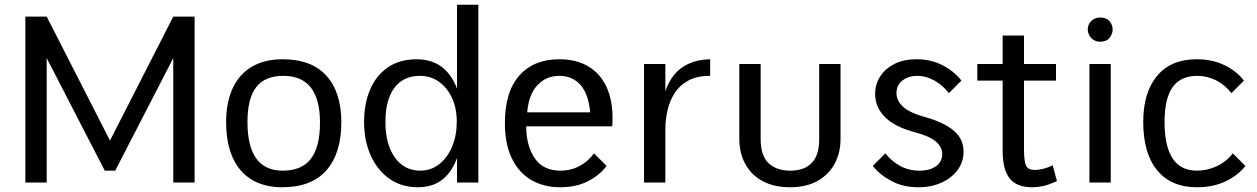

<svg xmlns="http://www.w3.org/2000/svg" viewBox="-20 -770 5302 810"><path d="M87 -700H177L444 -177L711 -700H801V0H711V-525L466 -50H422L177 -525V0H87Z M1171 20Q1095 20 1042 -12Q989 -44 961.5 -105.5Q934 -167 934 -255Q934 -338 961.5 -397.5Q989 -457 1042.5 -488.5Q1096 -520 1172 -520Q1295 -520 1357.5 -450Q1420 -380 1420 -255Q1420 -123 1357 -51.5Q1294 20 1171 20ZM1173 -50Q1253 -50 1291.5 -100Q1330 -150 1330 -253Q1330 -351 1291.5 -400.5Q1253 -450 1175 -450Q1098 -450 1061 -402.5Q1024 -355 1024 -255Q1024 -153 1061 -101.5Q1098 -50 1173 -50Z M1744 20Q1673 20 1622 -16.5Q1571 -53 1543.5 -115Q1516 -177 1516 -255Q1516 -333 1541.5 -392.5Q1567 -452 1616.5 -486Q1666 -520 1738 -520Q1830 -520 1880 -450Q1930 -380 1930 -255Q1930 -122 1882 -51Q1834 20 1744 20ZM1753 -50Q1798 -50 1833 -77.5Q1868 -105 1887.5 -152Q1907 -199 1907 -257Q1907 -313 1887 -356.5Q1867 -400 1832 -425Q1797 -450 1752 -450Q1681 -450 1643.5 -399Q1606 -348 1606 -256Q1606 -162 1645.5 -106Q1685 -50 1753 -50ZM1908 0V-750H1998V0Z M2344 20Q2274 20 2221.5 -10.5Q2169 -41 2139.5 -101.5Q2110 -162 2110 -251Q2110 -383 2171 -451.5Q2232 -520 2340 -520Q2414 -520 2466 -487.5Q2518 -455 2543.5 -392Q2569 -329 2563 -237H2200Q2200 -156 2235.5 -103Q2271 -50 2345 -50Q2388 -50 2424 -69Q2460 -88 2486 -123L2539 -70Q2509 -30 2459.5 -5Q2410 20 2344 20ZM2204 -296H2470Q2463 -373 2429 -411.5Q2395 -450 2340 -450Q2285 -450 2248 -411.5Q2211 -373 2204 -296Z M2697 -500H2787V-385Q2800 -425 2824.5 -455Q2849 -485 2887 -502Q2925 -519 2976 -520V-450Q2920 -450 2883.5 -430Q2847 -410 2826 -377Q2805 -344 2796 -304.5Q2787 -265 2787 -226V0H2697Z M3189 -500V-184Q3189 -112 3223 -81Q3257 -50 3314 -50Q3372 -50 3404 -82Q3436 -114 3436 -184V-500H3526V-185Q3526 -125 3501 -79Q3476 -33 3428.5 -6.5Q3381 20 3313 20Q3246 20 3198 -5.5Q3150 -31 3124.5 -77.5Q3099 -124 3099 -185V-500Z M3715 -123Q3741 -90 3777.5 -70Q3814 -50 3859 -50Q3903 -50 3929 -69Q3955 -88 3955 -120Q3955 -150 3928 -173Q3901 -196 3840 -212Q3756 -234 3714 -275.5Q3672 -317 3672 -374Q3672 -415 3693.5 -448Q3715 -481 3754 -500.5Q3793 -520 3846 -520Q3909 -520 3958 -494Q4007 -468 4036 -430L3983 -377Q3958 -410 3922.5 -430Q3887 -450 3850 -450Q3813 -450 3787.5 -430.5Q3762 -411 3762 -377Q3762 -345 3790.5 -319Q3819 -293 3890 -274Q3963 -253 4004 -218.5Q4045 -184 4045 -130Q4045 -87 4020 -53Q3995 -19 3952 0.5Q3909 20 3854 20Q3790 20 3740.5 -6.5Q3691 -33 3662 -70Z M4439 -6Q4401 11 4378 15.5Q4355 20 4335 20Q4268 20 4239 -18Q4210 -56 4210 -132V-620H4300V-141Q4300 -86 4309.5 -69.5Q4319 -53 4344 -53Q4363 -53 4384 -58.5Q4405 -64 4421 -73ZM4103 -500H4435V-430H4103Z M4576 -500H4666V0H4576ZM4569 -646Q4569 -658 4575 -669.5Q4581 -681 4593 -688.5Q4605 -696 4622 -696Q4648 -696 4661 -680.5Q4674 -665 4674 -646Q4674 -627 4661 -610.5Q4648 -594 4622 -594Q4605 -594 4593 -602Q4581 -610 4575 -622Q4569 -634 4569 -646Z M5234 -70Q5203 -30 5150.5 -5Q5098 20 5029 20Q4921 20 4862 -51.5Q4803 -123 4803 -255Q4803 -380 4861.5 -450Q4920 -520 5028 -520Q5095 -520 5146 -495Q5197 -470 5228 -430L5175 -377Q5148 -412 5110.5 -431Q5073 -450 5031 -450Q4961 -450 4927 -402.5Q4893 -355 4893 -255Q4893 -153 4927 -101.5Q4961 -50 5029 -50Q5073 -50 5113.5 -69Q5154 -88 5181 -123Z"/></svg>

Font: Moderustic
Style: Regular
Weight: 400
Designer: Tural Alisoy
Foundry: TAFT Foundry
Version: Version 2.120